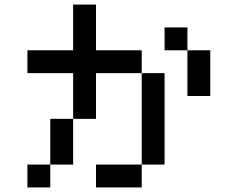

<svg xmlns="http://www.w3.org/2000/svg" viewBox="-20 -820 1040 840"><path d="M900 -400H800V-600H900ZM200 -100V0H100V-100ZM200 -300H300V-100H200ZM400 0V-100H600V0ZM400 -300H300V-500H100V-600H300V-800H400V-600H600V-500H400ZM600 -100V-500H700V-100ZM800 -700V-600H700V-700Z"/></svg>

Font: Galmuri9 Regular
Style: Regular
Weight: 400
Designer: Lee Minseo (quiple)
Version: Version 2.399;hotconv 1.1.1;makeotfexe 2.6.0 DEVELOPMENT